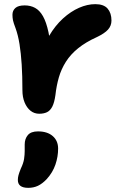

<svg xmlns="http://www.w3.org/2000/svg" viewBox="-20 -536 577 925"><path d="M169 12Q145 12 127 -2.5Q109 -17 98.5 -42.5Q88 -68 88 -101Q88 -170 84.5 -225Q81 -280 74 -323.5Q67 -367 55 -400Q45 -426 42.5 -438.5Q40 -451 40 -465Q40 -485 54 -497.5Q68 -510 99 -510Q127 -510 149 -498Q171 -486 187 -458Q203 -430 213.5 -381Q224 -332 227 -257L168 -248Q187 -313 216.5 -363Q246 -413 283.5 -447Q321 -481 361 -498.5Q401 -516 439 -516Q480 -516 498.5 -494.5Q517 -473 517 -437Q517 -412 500.5 -393.5Q484 -375 446 -357Q393 -333 356.5 -303.5Q320 -274 297.5 -238.5Q275 -203 263.5 -163Q252 -123 247 -78Q242 -42 232 -22.5Q222 -3 206.5 4.5Q191 12 169 12ZM116 369Q66 369 66 331Q66 320 69 308.5Q72 297 80 277Q93 250 96 229.5Q99 209 99 192Q99 175 99 160Q99 133 114 115Q129 97 163 97Q208 97 234 119.5Q260 142 260 180Q260 219 247 257Q234 295 205 327Q184 349 163 359Q142 369 116 369Z"/></svg>

Font: Shantell Sans
Style: Bold
Weight: 700
Designer: Stephen Nixon, Anya Danilova, Shantell Martin
Foundry: Arrow Type
Version: Version 1.011;[c5ecc13dd]